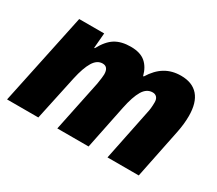

<svg xmlns="http://www.w3.org/2000/svg" viewBox="-106 -784 1138 1005"><g transform="rotate(30 463.0 -281.5)"><path d="M314.9 0 378.9 -308.1Q386.2 -352.1 386.2 -367.2Q386.2 -413.1 351.1 -413.1Q317.9 -413.1 295.7 -376.7Q273.4 -340.3 257.8 -269L200.2 0H11.2L127.9 -553.2H278.8L271 -461.9H274.9Q304.7 -517.6 341.8 -540.3Q378.9 -563 435.1 -563Q492.2 -563 523.2 -536.9Q554.2 -510.7 566.9 -461.9H570.8Q602.5 -513.7 643.6 -538.3Q684.6 -563 738.8 -563Q807.6 -563 843.3 -521.7Q878.9 -480.5 878.9 -399.9Q878.9 -352.5 868.2 -299.8L807.1 0H618.2L681.2 -308.1Q688 -335.4 688 -373Q688 -392.6 678.7 -402.8Q669.4 -413.1 653.8 -413.1Q617.7 -413.1 595.5 -376Q573.2 -338.9 558.1 -265.1L503.9 0Z"/></g></svg>

Font: Open Sans Extrabold
Style: Italic
Weight: 800
Italic angle: -12°
Foundry: Ascender Corporation
Version: Version 1.10